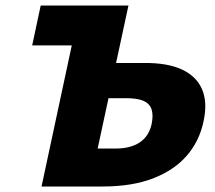

<svg xmlns="http://www.w3.org/2000/svg" viewBox="-20 -678 782 698"><path d="M131 0 272 -658H447L335 -138H401Q454 -138 487.5 -160Q521 -182 531 -226Q538 -259 531 -280.5Q524 -302 500 -312Q476 -322 429 -321H352L378 -449H503Q588 -450 641 -425.5Q694 -401 714.5 -353.5Q735 -306 720 -237Q705 -165 659 -112Q613 -59 536.5 -29.5Q460 0 353 0ZM97 -513 128 -658H387L357 -513Z"/></svg>

Font: Ysabeau Infant Black
Style: Italic
Weight: 900
Italic angle: -12°
Designer: Christian Thalmann (Catharsis Fonts)
Version: Version 2.001;gftools[0.9.30]; featfreeze: ss01,ss02,lnum